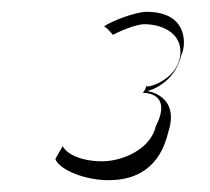

<svg xmlns="http://www.w3.org/2000/svg" viewBox="-20 -401 355 325"><path d="M74 -131C82 -113 124 -96 164 -96C212 -96 251 -118 265 -178C285 -240 229 -247 229 -247C233 -247 276 -260 287 -308C294 -320 302 -381 228 -381C210 -381 167 -365 156 -356C160 -356 171 -342 171 -342C178 -346 209 -360 224 -360C257 -360 290 -343 285 -306C279 -264 225 -250 227 -256C230 -259 224 -244 221 -244C254 -243 261 -221 244 -188C235 -148 187 -128 153 -128C116 -128 92 -141 86 -154C86 -152 72 -131 74 -131Z"/></svg>

Font: pokerface
Style: oblique
Weight: 400
Version: Version 1